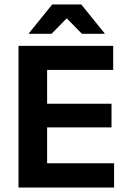

<svg xmlns="http://www.w3.org/2000/svg" viewBox="-20 -846 578 866"><path d="M63.5 0V-639H192.5V0ZM102 0V-109.5H494.5V0ZM138.5 -271.5V-378H483V-271.5ZM101.5 -530.5V-639H490.5V-530.5ZM215.5 -826H346.5L452 -695.5V-693.5H349.5L283 -761.5H279L212.5 -693.5H110V-695.5Z"/></svg>

Font: Anek Telugu SemiBold
Style: Regular
Weight: 600
Designer: Omkar Bhoir (Telugu), Yesha Goshar (Latin)
Foundry: Ek Type
Version: Version 1.003